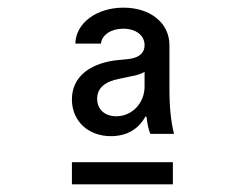

<svg xmlns="http://www.w3.org/2000/svg" viewBox="-20 -724 640 502"><path d="M168 -242H432V-300H168ZM358 -606C358 -586 345 -574 319 -570L280 -566C209 -556 168 -519 168 -464C168 -408 210 -368 270 -368C311 -368 342 -386 360 -419H363C365 -402 368 -386 373 -374H435C427 -405 423 -444 423 -490V-606C423 -664 373 -704 303 -704C233 -704 178 -664 177 -610H244C246 -633 271 -649 302 -649C336 -649 358 -631 358 -606ZM284 -420C254 -420 234 -438 234 -466C234 -493 254 -511 292 -518L325 -525C338 -527 349 -531 358 -536V-498C358 -454 325 -420 284 -420Z"/></svg>

Font: CommitMono
Style: 400Regular
Weight: 400
Monospace: yes
Designer: Eigil Nikolajsen
Foundry: Eigil Nikolajsen
Version: Version 1.143